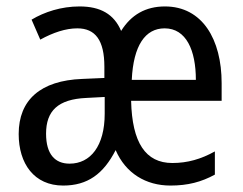

<svg xmlns="http://www.w3.org/2000/svg" viewBox="-20 -566 753 596"><path d="M492 -546C432 -546 387 -520 356 -470C334 -522 292 -546 227 -546C170 -546 118 -529 78 -505L105 -443C145 -465 184 -478 220 -478C276 -478 304 -441 304 -359V-324L235 -321C106 -316 38 -256 38 -150C38 -58 86 10 176 10C252 10 301 -26 339 -100C370 -28 433 10 509 10C563 10 605 -1 647 -24V-96C604 -72 562 -60 515 -60C432 -60 390 -123 387 -253H668V-308C668 -444 608 -546 492 -546ZM491 -478C558 -478 588 -410 588 -318H389C394 -425 431 -478 491 -478ZM248 -262 305 -265V-213C305 -113 261 -58 196 -58C151 -58 123 -87 123 -151C123 -222 160 -258 248 -262Z"/></svg>

Font: Noto Sans Gurmukhi UI Condensed
Style: Regular
Weight: 400
Width: 3
Designer: Jelle Bosma - Monotype Design Team
Foundry: Monotype Imaging Inc.
Version: Version 2.004